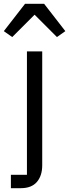

<svg xmlns="http://www.w3.org/2000/svg" viewBox="-56 -785 362 1005"><path d="M75 -765H175L286 -622L242 -591L125 -708L8 -591L-36 -622ZM1 200V130H85V-516H165V80Q165 135 137 167.5Q109 200 53 200Z"/></svg>

Font: Aneliza
Style: Regular
Weight: 400
Designer: Mike Abbink, Paul van der Laan, Pieter van Rosmalen
Foundry: Bold Monday
Version: Version 3.0